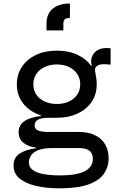

<svg xmlns="http://www.w3.org/2000/svg" viewBox="-20 -828 668 1071"><path d="M333.5 -658.5H239.5V-696Q239.5 -752 275.2 -780.2Q311 -808.5 370 -808.5V-728Q351 -728 342.2 -721Q333.5 -714 333.5 -696ZM311.5 222.5Q241.5 222.5 183.2 209.5Q125 196.5 90.2 168.5Q55.5 140.5 55.5 95Q55.5 50 91 27.8Q126.5 5.5 181.5 -1V-11.5L272 -2Q220 -2 191.5 10.2Q163 22.5 152 40.8Q141 59 141 76Q141 105.5 164.5 121.5Q188 137.5 227.5 144Q267 150.5 314 150.5Q408.5 150.5 453.2 126.8Q498 103 498 58Q498 -2 422.5 -2H219.5Q157 -2 120.5 -24.5Q84 -47 84 -90Q84 -130.5 116.5 -152.5Q149 -174.5 208 -180.5V-198.5L297.5 -171H250Q213 -171 193 -160.8Q173 -150.5 173 -129Q173 -108.5 192.2 -100.2Q211.5 -92 250 -92H420Q472 -92 509.5 -74Q547 -56 566.5 -23Q586 10 586 55.5Q586 102 560.5 140Q535 178 475 200.2Q415 222.5 311.5 222.5ZM297.5 -171Q233 -171 182.5 -194.2Q132 -217.5 103 -259.5Q74 -301.5 74 -357.5Q74 -414 102.8 -456.2Q131.5 -498.5 181.8 -522Q232 -545.5 297.5 -545.5Q363 -545.5 413.2 -521.8Q463.5 -498 491 -456Q505.5 -435 512.5 -410.5Q519.5 -386 519.5 -357.5Q519.5 -301.5 491 -259.5Q462.5 -217.5 412.2 -194.2Q362 -171 297.5 -171ZM297.5 -248Q334.5 -248 364 -261.5Q393.5 -275 410.5 -299.8Q427.5 -324.5 427.5 -357.5Q427.5 -391 410.5 -416Q393.5 -441 364 -454.8Q334.5 -468.5 297.5 -468.5Q259.5 -468.5 229.8 -454.8Q200 -441 183 -416Q166 -391 166 -357.5Q166 -324.5 183 -299.8Q200 -275 229.8 -261.5Q259.5 -248 297.5 -248ZM519.5 -357.5 489.5 -416.5 466.5 -451 491.5 -461.5Q490 -467 489.2 -472.2Q488.5 -477.5 488.5 -483.5Q488.5 -506.5 499 -523.8Q509.5 -541 528.5 -550.5Q547.5 -560 573 -560Q580 -560 586 -559.5Q592 -559 597 -558V-467Q586 -468.5 577.5 -469.2Q569 -470 560.5 -470Q542 -470 531 -465.8Q520 -461.5 515 -454.5Q510 -447.5 510 -438Q510 -430 512.5 -418.2Q515 -406.5 517.2 -391.2Q519.5 -376 519.5 -357.5Z"/></svg>

Font: Hepta Slab Medium
Style: Regular
Weight: 500
Designer: Michael LaGattuta
Foundry: Michael LaGattuta
Version: Version 1.102